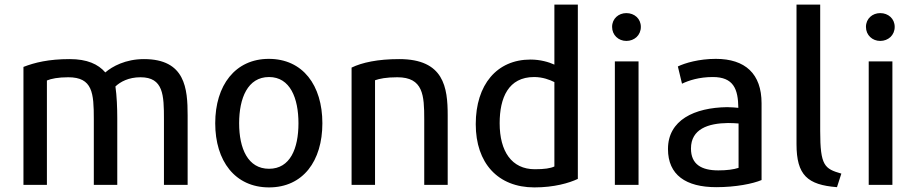

<svg xmlns="http://www.w3.org/2000/svg" viewBox="-20 -800 3978 835"><path d="M796 4H693V-281C693 -386 691 -464 591 -464C539 -464 503 -444 482 -424C488 -383 490 -330 490 -285V4H388V-282C388 -395 383 -464 277 -464C233 -464 203 -458 184 -450V4H82V-509C131 -528 192 -543 283 -543C359 -543 407 -521 438 -485C468 -511 526 -543 606 -543C786 -543 796 -415 796 -298Z M1382 -264C1382 -100 1298 15 1150 15C1002 15 916 -100 916 -264C916 -429 1003 -544 1149 -544C1297 -544 1382 -429 1382 -264ZM1278 -264C1278 -373 1242 -465 1150 -465C1057 -465 1020 -373 1020 -264C1020 -154 1058 -66 1150 -66C1242 -66 1278 -154 1278 -264Z M1927 4H1825V-281C1825 -385 1821 -464 1708 -464C1660 -464 1631 -458 1611 -451V4H1509V-506C1554 -528 1623 -543 1716 -543C1911 -543 1927 -420 1927 -298Z M2493 -22C2455 -4 2390 15 2304 15C2145 15 2049 -91 2049 -260C2049 -432 2141 -541 2287 -541C2330 -541 2367 -530 2391 -519V-780H2493ZM2391 -76V-443C2371 -453 2340 -465 2303 -465C2191 -465 2153 -375 2153 -264C2153 -142 2205 -64 2306 -64C2348 -64 2374 -68 2391 -76Z M2767 -683C2767 -647 2739 -622 2704 -622C2670 -622 2642 -647 2642 -683C2642 -719 2670 -743 2704 -743C2739 -743 2767 -719 2767 -683ZM2757 4H2654V-533H2757Z M3292 -17C3254 -1 3180 14 3095 14C2963 14 2885 -39 2885 -152C2885 -278 3000 -332 3142 -334C3161 -334 3180 -332 3191 -331C3190 -413 3170 -465 3080 -465C3020 -465 2975 -450 2946 -436L2928 -511C2959 -526 3020 -544 3093 -544C3221 -544 3292 -479 3292 -351ZM3192 -70V-263C3179 -264 3163 -265 3146 -265C3060 -264 2985 -239 2985 -154C2985 -85 3031 -59 3104 -59C3142 -59 3170 -63 3192 -70Z M3639 -45 3620 14C3492 4 3444 -38 3444 -173V-780H3547V-230C3547 -79 3566 -66 3639 -45Z M3871 -683C3871 -647 3843 -622 3808 -622C3774 -622 3746 -647 3746 -683C3746 -719 3774 -743 3808 -743C3843 -743 3871 -719 3871 -683ZM3861 4H3758V-533H3861Z"/></svg>

Font: Repo Medium
Style: Regular
Weight: 500
Designer: Stefan Peev
Foundry: Context Ltd
Version: Version 1.502